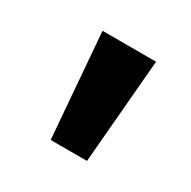

<svg xmlns="http://www.w3.org/2000/svg" viewBox="-69 -678 355 357"><g transform="rotate(30 108.5 -499.0)"><path d="M59 -611H174L155 -387H77Z"/></g></svg>

Font: Podkova ExtraBold
Style: Regular
Weight: 800
Designer: Ilya Yudin
Foundry: Cyreal (www.cyreal.org)
Version: Version 2.103